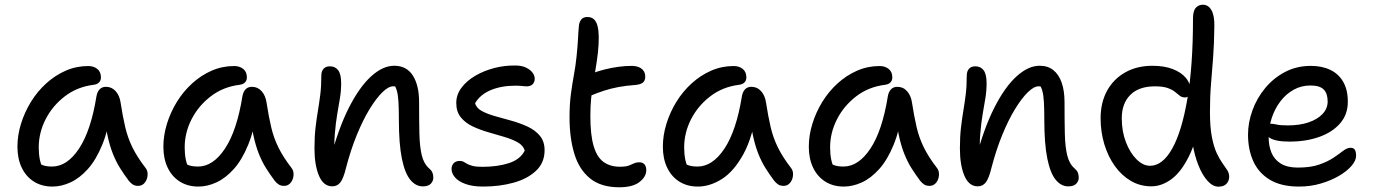

<svg xmlns="http://www.w3.org/2000/svg" viewBox="-20 -780 5815 813"><path d="M202.2 10Q157 10 123.6 -11Q90.2 -32 72 -70.1Q53.8 -108.2 53.8 -159Q53.8 -207 68.9 -255.9Q84 -304.8 111 -348.7Q138 -392.6 175.6 -426.8Q213.2 -461 258.2 -480.7Q303.2 -500.4 353.8 -500.4Q376.6 -500.4 392 -488.1Q407.4 -475.8 407.4 -452Q407.4 -439.8 399.9 -431.5Q392.4 -423.2 377 -421Q307 -412.4 254.6 -372.2Q202.2 -332 173.1 -274.9Q144 -217.8 144 -155.8Q144 -127.4 148.8 -103.9Q153.6 -80.4 170.6 -43.4L119 -111.8Q141.6 -89.2 157.4 -82Q173.2 -74.8 200.4 -74.8Q264.2 -74.8 314.6 -150.7Q365 -226.6 388.4 -372Q391.6 -390.8 401.7 -401.6Q411.8 -412.4 428.8 -412.4Q453.4 -412.4 470 -393.7Q486.6 -375 490.8 -344.8Q499.6 -287.4 510.3 -241.6Q521 -195.8 541.1 -155.2Q561.2 -114.6 595.4 -70.2Q604 -59.8 604.9 -46.7Q605.8 -33.6 601.3 -21.2Q596.8 -8.8 587.5 -0.9Q578.2 7 565.2 7Q551 7 542.2 1.2Q533.4 -4.6 525.4 -14.4Q505.8 -40.6 488.8 -67.5Q471.8 -94.4 458 -128.9Q444.2 -163.4 434.3 -210.6Q424.4 -257.8 419.8 -323.4L452.6 -323.8Q439.4 -231.8 413.2 -167.6Q387 -103.4 352.2 -64.5Q317.4 -25.6 278.7 -7.8Q240 10 202.2 10Z M820.2 10Q775 10 741.6 -11Q708.2 -32 690 -70.1Q671.8 -108.2 671.8 -159Q671.8 -207 686.9 -255.9Q702 -304.8 729 -348.7Q756 -392.6 793.6 -426.8Q831.2 -461 876.2 -480.7Q921.2 -500.4 971.8 -500.4Q994.6 -500.4 1010 -488.1Q1025.4 -475.8 1025.4 -452Q1025.4 -439.8 1017.9 -431.5Q1010.4 -423.2 995 -421Q925 -412.4 872.6 -372.2Q820.2 -332 791.1 -274.9Q762 -217.8 762 -155.8Q762 -127.4 766.8 -103.9Q771.6 -80.4 788.6 -43.4L737 -111.8Q759.6 -89.2 775.4 -82Q791.2 -74.8 818.4 -74.8Q882.2 -74.8 932.6 -150.7Q983 -226.6 1006.4 -372Q1009.6 -390.8 1019.7 -401.6Q1029.8 -412.4 1046.8 -412.4Q1071.4 -412.4 1088 -393.7Q1104.6 -375 1108.8 -344.8Q1117.6 -287.4 1128.3 -241.6Q1139 -195.8 1159.1 -155.2Q1179.2 -114.6 1213.4 -70.2Q1222 -59.8 1222.9 -46.7Q1223.8 -33.6 1219.3 -21.2Q1214.8 -8.8 1205.5 -0.9Q1196.2 7 1183.2 7Q1169 7 1160.2 1.2Q1151.4 -4.6 1143.4 -14.4Q1123.8 -40.6 1106.8 -67.5Q1089.8 -94.4 1076 -128.9Q1062.2 -163.4 1052.3 -210.6Q1042.4 -257.8 1037.8 -323.4L1070.6 -323.8Q1057.4 -231.8 1031.2 -167.6Q1005 -103.4 970.2 -64.5Q935.4 -25.6 896.7 -7.8Q858 10 820.2 10Z M1770.4 9.2Q1740.4 9.2 1717.4 -18.6Q1694.4 -46.4 1681.7 -108.5Q1669 -170.6 1669 -271.8Q1669 -319.8 1667.2 -349Q1665.4 -378.2 1660.7 -394.9Q1656 -411.6 1648.2 -421.9Q1640.4 -432.2 1627.8 -443Q1648.4 -444.4 1662.5 -438.5Q1676.6 -432.6 1684 -418.5Q1691.4 -404.4 1691.6 -380.2Q1678.2 -400.8 1668.5 -407.7Q1658.8 -414.6 1644.8 -414.6Q1625 -414.6 1599 -389.2Q1573 -363.8 1544.9 -317.9Q1516.8 -272 1490.9 -208.6Q1465 -145.2 1445.2 -69.4Q1434.6 -25.4 1421.6 -8.2Q1408.6 9 1387.2 9Q1349.6 9 1330.6 -36Q1311.6 -81 1311.6 -151Q1311.6 -201.6 1316.1 -239.6Q1320.6 -277.6 1326.1 -310.6Q1331.6 -343.6 1336.1 -378.8Q1340.6 -414 1340.6 -459.4Q1340.6 -478 1349.9 -488.6Q1359.2 -499.2 1377 -499.2Q1399.6 -499.2 1412.1 -482.4Q1424.6 -465.6 1424.6 -427.6Q1424.6 -394.8 1419.4 -363.9Q1414.2 -333 1408 -296.9Q1401.8 -260.8 1397.8 -213.6Q1393.8 -166.4 1397 -102L1378.8 -106.8Q1412.8 -236.2 1457.3 -323.9Q1501.8 -411.6 1551.4 -456.6Q1601 -501.6 1649.2 -501.6Q1701.8 -501.6 1728.2 -460Q1754.6 -418.4 1754.6 -347.6Q1754.6 -270 1755.9 -214Q1757.2 -158 1766.1 -122Q1775 -86 1796.6 -67.4Q1806.8 -58.8 1810.8 -49.6Q1814.8 -40.4 1814.8 -27.4Q1814.8 -13.6 1804.3 -2.2Q1793.8 9.2 1770.4 9.2Z M2025.4 10Q1981.2 10 1951.2 -0.9Q1921.2 -11.8 1906.6 -29Q1892 -46.2 1892 -64.4Q1892 -79 1901 -88.8Q1910 -98.6 1927.2 -98.6Q1936.6 -98.6 1943.1 -94.9Q1949.6 -91.2 1958.3 -86.1Q1967 -81 1981.8 -77.3Q1996.6 -73.6 2022.6 -73.6Q2087.4 -73.6 2135.6 -89.5Q2183.8 -105.4 2202 -142.6Q2195 -164.8 2171.4 -177.8Q2147.8 -190.8 2115.1 -200.4Q2082.4 -210 2046.9 -220.3Q2011.4 -230.6 1981 -245Q1950.6 -259.4 1931.3 -283.2Q1912 -307 1912 -344Q1912 -379 1934 -408.4Q1956 -437.8 1992.5 -459.2Q2029 -480.6 2073.2 -492Q2117.4 -503.4 2162.4 -502.6Q2188.6 -502.6 2206.8 -494Q2225 -485.4 2234.6 -472.8Q2244.2 -460.2 2244.2 -447Q2244.2 -432.4 2235.5 -423.4Q2226.8 -414.4 2210 -414.4Q2204.2 -414.4 2197.9 -415.1Q2191.6 -415.8 2183.5 -416.5Q2175.4 -417.2 2163 -417.2Q2103.2 -417.2 2058.4 -398.6Q2013.6 -380 1991.8 -343.2Q1996.8 -322.6 2020.3 -309.9Q2043.8 -297.2 2077.2 -287.9Q2110.6 -278.6 2146.8 -268.5Q2183 -258.4 2214.5 -243.7Q2246 -229 2266 -205.1Q2286 -181.2 2286 -144Q2286 -90.8 2249.5 -56.6Q2213 -22.4 2153.9 -6.2Q2094.8 10 2025.4 10Z M2602.2 13Q2525.4 13 2479 -24.2Q2432.6 -61.4 2412.1 -128.4Q2391.6 -195.4 2391.6 -284Q2391.6 -337.8 2397.3 -381Q2403 -424.2 2410.2 -462.9Q2417.4 -501.6 2421.4 -541.2Q2426.2 -588.4 2427.6 -617.8Q2429 -647.2 2431.4 -672Q2433 -686.4 2441.1 -697.2Q2449.2 -708 2467.8 -708Q2500.2 -708 2510 -670.6Q2519.8 -633.2 2511.8 -557.2Q2507 -517 2501.6 -485.8Q2496.2 -454.6 2491.4 -425.5Q2486.6 -396.4 2483.2 -363.9Q2479.8 -331.4 2479.8 -288.4Q2479.8 -208.4 2493.8 -161.4Q2507.8 -114.4 2535.7 -94.2Q2563.6 -74 2605 -74Q2629.6 -74 2642.6 -78.9Q2655.6 -83.8 2664.8 -88.3Q2674 -92.8 2687.2 -92.8Q2701.4 -92.8 2709 -84Q2716.6 -75.2 2716.6 -59.6Q2716.6 -31.6 2687.8 -9.3Q2659 13 2602.2 13ZM2481.4 -375Q2454.6 -363.2 2440.3 -373.1Q2426 -383 2426 -402.2Q2426 -423 2436.6 -439Q2447.2 -455 2487.6 -469.6Q2512.4 -478.8 2540.5 -485.9Q2568.6 -493 2597.8 -497Q2627 -501 2653.2 -501Q2672.6 -501 2685.4 -495.5Q2698.2 -490 2705.2 -480Q2712.2 -470 2712.2 -455.2Q2712.2 -438.4 2702.3 -430.4Q2692.4 -422.4 2671.8 -420.4Q2629.8 -417.4 2597.5 -411.2Q2565.2 -405 2537.6 -396Q2510 -387 2481.4 -375Z M2935.2 10Q2890 10 2856.6 -11Q2823.2 -32 2805 -70.1Q2786.8 -108.2 2786.8 -159Q2786.8 -207 2801.9 -255.9Q2817 -304.8 2844 -348.7Q2871 -392.6 2908.6 -426.8Q2946.2 -461 2991.2 -480.7Q3036.2 -500.4 3086.8 -500.4Q3109.6 -500.4 3125 -488.1Q3140.4 -475.8 3140.4 -452Q3140.4 -439.8 3132.9 -431.5Q3125.4 -423.2 3110 -421Q3040 -412.4 2987.6 -372.2Q2935.2 -332 2906.1 -274.9Q2877 -217.8 2877 -155.8Q2877 -127.4 2881.8 -103.9Q2886.6 -80.4 2903.6 -43.4L2852 -111.8Q2874.6 -89.2 2890.4 -82Q2906.2 -74.8 2933.4 -74.8Q2997.2 -74.8 3047.6 -150.7Q3098 -226.6 3121.4 -372Q3124.6 -390.8 3134.7 -401.6Q3144.8 -412.4 3161.8 -412.4Q3186.4 -412.4 3203 -393.7Q3219.6 -375 3223.8 -344.8Q3232.6 -287.4 3243.3 -241.6Q3254 -195.8 3274.1 -155.2Q3294.2 -114.6 3328.4 -70.2Q3337 -59.8 3337.9 -46.7Q3338.8 -33.6 3334.3 -21.2Q3329.8 -8.8 3320.5 -0.9Q3311.2 7 3298.2 7Q3284 7 3275.2 1.2Q3266.4 -4.6 3258.4 -14.4Q3238.8 -40.6 3221.8 -67.5Q3204.8 -94.4 3191 -128.9Q3177.2 -163.4 3167.3 -210.6Q3157.4 -257.8 3152.8 -323.4L3185.6 -323.8Q3168.4 -201.2 3128 -127.6Q3087.6 -54 3036.8 -22Q2986 10 2935.2 10Z M3553.2 10Q3508 10 3474.6 -11Q3441.2 -32 3423 -70.1Q3404.8 -108.2 3404.8 -159Q3404.8 -207 3419.9 -255.9Q3435 -304.8 3462 -348.7Q3489 -392.6 3526.6 -426.8Q3564.2 -461 3609.2 -480.7Q3654.2 -500.4 3704.8 -500.4Q3727.6 -500.4 3743 -488.1Q3758.4 -475.8 3758.4 -452Q3758.4 -439.8 3750.9 -431.5Q3743.4 -423.2 3728 -421Q3658 -412.4 3605.6 -372.2Q3553.2 -332 3524.1 -274.9Q3495 -217.8 3495 -155.8Q3495 -127.4 3499.8 -103.9Q3504.6 -80.4 3521.6 -43.4L3470 -111.8Q3492.6 -89.2 3508.4 -82Q3524.2 -74.8 3551.4 -74.8Q3615.2 -74.8 3665.6 -150.7Q3716 -226.6 3739.4 -372Q3742.6 -390.8 3752.7 -401.6Q3762.8 -412.4 3779.8 -412.4Q3804.4 -412.4 3821 -393.7Q3837.6 -375 3841.8 -344.8Q3850.6 -287.4 3861.3 -241.6Q3872 -195.8 3892.1 -155.2Q3912.2 -114.6 3946.4 -70.2Q3955 -59.8 3955.9 -46.7Q3956.8 -33.6 3952.3 -21.2Q3947.8 -8.8 3938.5 -0.9Q3929.2 7 3916.2 7Q3902 7 3893.2 1.2Q3884.4 -4.6 3876.4 -14.4Q3856.8 -40.6 3839.8 -67.5Q3822.8 -94.4 3809 -128.9Q3795.2 -163.4 3785.3 -210.6Q3775.4 -257.8 3770.8 -323.4L3803.6 -323.8Q3790.4 -231.8 3764.2 -167.6Q3738 -103.4 3703.2 -64.5Q3668.4 -25.6 3629.7 -7.8Q3591 10 3553.2 10Z M4503.4 9.2Q4473.4 9.2 4450.4 -18.6Q4427.4 -46.4 4414.7 -108.5Q4402 -170.6 4402 -271.8Q4402 -319.8 4400.2 -349Q4398.4 -378.2 4393.7 -394.9Q4389 -411.6 4381.2 -421.9Q4373.4 -432.2 4360.8 -443Q4381.4 -444.4 4395.5 -438.5Q4409.6 -432.6 4417 -418.5Q4424.4 -404.4 4424.6 -380.2Q4411.2 -400.8 4401.5 -407.7Q4391.8 -414.6 4377.8 -414.6Q4358 -414.6 4332 -389.2Q4306 -363.8 4277.9 -317.9Q4249.8 -272 4223.9 -208.6Q4198 -145.2 4178.2 -69.4Q4167.6 -25.4 4154.6 -8.2Q4141.6 9 4120.2 9Q4082.6 9 4063.6 -36Q4044.6 -81 4044.6 -151Q4044.6 -201.6 4049.1 -239.6Q4053.6 -277.6 4059.1 -310.6Q4064.6 -343.6 4069.1 -378.8Q4073.6 -414 4073.6 -459.4Q4073.6 -478 4082.9 -488.6Q4092.2 -499.2 4110 -499.2Q4132.6 -499.2 4145.1 -482.4Q4157.6 -465.6 4157.6 -427.6Q4157.6 -394.8 4152.4 -363.9Q4147.2 -333 4141 -296.9Q4134.8 -260.8 4130.8 -213.6Q4126.8 -166.4 4130 -102L4111.8 -106.8Q4145.8 -236.2 4190.3 -323.9Q4234.8 -411.6 4284.4 -456.6Q4334 -501.6 4382.2 -501.6Q4417 -501.6 4440.3 -483Q4463.6 -464.4 4475.6 -429.9Q4487.6 -395.4 4487.6 -347.6Q4487.6 -270 4488.9 -214Q4490.2 -158 4499.1 -122Q4508 -86 4529.6 -67.4Q4539.8 -58.8 4543.8 -49.6Q4547.8 -40.4 4547.8 -27.4Q4547.8 -13.6 4537.3 -2.2Q4526.8 9.2 4503.4 9.2Z M4855.4 9Q4807.8 9 4768.5 -14Q4729.2 -37 4700.6 -77Q4672 -117 4656.2 -169Q4640.4 -221 4640.4 -279Q4640.4 -346 4667.9 -396Q4695.4 -446 4745.2 -473.8Q4795 -501.6 4860.4 -501.4Q4910 -501.4 4946 -487.5Q4982 -473.6 5001.6 -449.9Q5021.2 -426.2 5021.2 -394.6Q5021.2 -382.4 5014.3 -374.9Q5007.4 -367.4 4998 -367.4Q4984.8 -367.4 4975.9 -374.4Q4967 -381.4 4955.4 -390.9Q4943.8 -400.4 4924.1 -407.4Q4904.4 -414.4 4870.2 -414.4Q4802.4 -414.4 4766.2 -378.2Q4730 -342 4730 -279Q4730 -223.6 4747.6 -178Q4765.2 -132.4 4792.7 -105.2Q4820.2 -78 4849.6 -78Q4902.6 -78 4943.4 -150.5Q4984.2 -223 5007.9 -362.3Q5031.6 -501.6 5031.6 -701.2Q5031.6 -733.8 5043.4 -746.9Q5055.2 -760 5073 -760Q5097.2 -760 5110.1 -736.3Q5123 -712.6 5122 -668.2Q5121.2 -594 5116.8 -536.6Q5112.4 -479.2 5107.9 -424.8Q5103.4 -370.4 5103.4 -305.2Q5103.4 -241.2 5111.7 -199.1Q5120 -157 5132.3 -131.1Q5144.6 -105.2 5156.4 -88.9Q5168.2 -72.6 5176.5 -59.8Q5184.8 -47 5184.8 -31Q5184.8 -14.6 5173.6 -2.1Q5162.4 10.4 5139.4 10.4Q5115.6 10.4 5093.5 -13.8Q5071.4 -38 5054.6 -79.9Q5037.8 -121.8 5029.3 -175.6Q5020.8 -229.4 5023.2 -287.8L5069 -300.8Q5049 -189 5015.6 -120.6Q4982.2 -52.2 4940.6 -21.6Q4899 9 4855.4 9Z M5480.6 10Q5405.4 10 5357.7 -18.5Q5310 -47 5287.3 -96.5Q5264.6 -146 5264.6 -210Q5264.6 -261 5283.2 -312.5Q5301.8 -364 5336.8 -406.5Q5371.8 -449 5420.8 -475Q5469.8 -501 5530.6 -501Q5577.8 -501 5612.9 -484.2Q5648 -467.4 5667.6 -433.6Q5687.2 -399.8 5687.2 -349Q5687.2 -295.2 5654.5 -257.6Q5621.8 -220 5566 -200.2Q5510.2 -180.4 5440.2 -180.4Q5380.2 -180.4 5356.1 -196.6Q5332 -212.8 5332 -232.8Q5332 -244.6 5337.8 -250.5Q5343.6 -256.4 5358 -256.4Q5369 -256.4 5385.5 -252.7Q5402 -249 5433.2 -249Q5482.8 -249 5520.6 -261.7Q5558.4 -274.4 5580.1 -297.4Q5601.8 -320.4 5601.8 -350Q5601.8 -384 5585.1 -401Q5568.4 -418 5528.8 -418Q5490.2 -418 5457.8 -400Q5425.4 -382 5401.8 -351.1Q5378.2 -320.2 5365.1 -280.7Q5352 -241.2 5352 -198.2Q5352 -162.4 5363.9 -133.5Q5375.8 -104.6 5403 -87.5Q5430.2 -70.4 5475.6 -70.4Q5529.8 -70.4 5566.2 -83.2Q5602.6 -96 5626.8 -112.3Q5651 -128.6 5667.5 -141.4Q5684 -154.2 5698.4 -154.2Q5711.6 -154.2 5716.9 -145.9Q5722.2 -137.6 5722.2 -120.2Q5722.2 -100.2 5702.6 -77.4Q5683 -54.6 5649.2 -35Q5615.4 -15.4 5572.1 -2.7Q5528.8 10 5480.6 10Z"/></svg>

Font: Shantell Sans Light
Style: Regular
Weight: 300
Designer: Stephen Nixon, Anya Danilova, Shantell Martin
Foundry: Arrow Type
Version: Version 1.011;[c5ecc13dd]